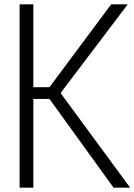

<svg xmlns="http://www.w3.org/2000/svg" viewBox="-20 -861 617 881"><path d="M70 0V-841H133V-461H207L490 -841H566L258 -434L577 0H501L207 -407H133V0Z"/></svg>

Font: Matangi
Style: Regular
Weight: 400
Designer: Prashant Pant
Foundry: The Graphic Ant
Version: Version 3.002